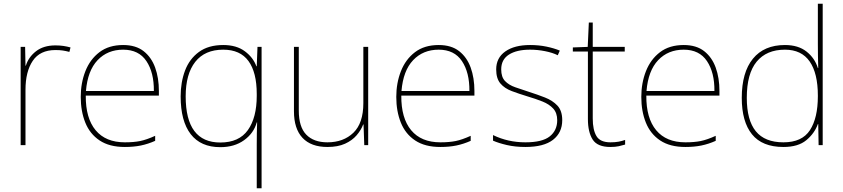

<svg xmlns="http://www.w3.org/2000/svg" viewBox="-20 -780 4531 1032"><path d="M278 -536Q302 -536 321.5 -533Q341 -530 359 -525L353 -501Q334 -506 317.5 -508.5Q301 -511 278 -511Q195 -511 156 -453Q117 -395 117 -297V0H91V-528H115L117 -427H119Q133 -473 173.5 -504.5Q214 -536 278 -536Z M642 -538Q710 -538 752 -505Q794 -472 814 -416.5Q834 -361 834 -291V-266H441Q440 -145 494 -80Q548 -15 651 -15Q699 -15 733.5 -22Q768 -29 814 -50V-23Q776 -6 737.5 2Q699 10 651 10Q568 10 515.5 -25Q463 -60 438.5 -121Q414 -182 414 -259Q414 -334 439 -397.5Q464 -461 514.5 -499.5Q565 -538 642 -538ZM642 -513Q558 -513 504.5 -456.5Q451 -400 442 -291H807Q808 -390 767 -451.5Q726 -513 642 -513Z M1360 -3Q1360 -27 1360.5 -62Q1361 -97 1362 -122H1360Q1344 -64 1292 -26.5Q1240 11 1164 11Q1059 11 1005 -59Q951 -129 951 -262Q951 -338 974.5 -400.5Q998 -463 1049 -500.5Q1100 -538 1180 -538Q1251 -538 1296 -504.5Q1341 -471 1358 -424H1360L1364 -528H1386V232H1360ZM1164 -14Q1265 -14 1312.5 -81Q1360 -148 1360 -265V-275Q1360 -391 1315.5 -452Q1271 -513 1180 -513Q1081 -513 1029.5 -447.5Q978 -382 978 -262Q978 -14 1164 -14Z M1959 -528V0H1938L1934 -111H1932Q1921 -81 1897 -53Q1873 -25 1834.5 -7.5Q1796 10 1740 10Q1652 10 1606 -39Q1560 -88 1560 -182V-528H1586V-186Q1586 -98 1626 -56.5Q1666 -15 1740 -15Q1826 -15 1879.5 -66.5Q1933 -118 1933 -226V-528Z M2338 -538Q2406 -538 2448 -505Q2490 -472 2510 -416.5Q2530 -361 2530 -291V-266H2137Q2136 -145 2190 -80Q2244 -15 2347 -15Q2395 -15 2429.5 -22Q2464 -29 2510 -50V-23Q2472 -6 2433.5 2Q2395 10 2347 10Q2264 10 2211.5 -25Q2159 -60 2134.5 -121Q2110 -182 2110 -259Q2110 -334 2135 -397.5Q2160 -461 2210.5 -499.5Q2261 -538 2338 -538ZM2338 -513Q2254 -513 2200.5 -456.5Q2147 -400 2138 -291H2503Q2504 -390 2463 -451.5Q2422 -513 2338 -513Z M3002 -134Q3002 -67 2952.5 -28.5Q2903 10 2804 10Q2749 10 2704 -0.5Q2659 -11 2630 -24V-54Q2710 -15 2804 -15Q2895 -15 2935 -47Q2975 -79 2975 -134Q2975 -173 2953.5 -196.5Q2932 -220 2895.5 -234.5Q2859 -249 2815 -262Q2769 -276 2730.5 -290.5Q2692 -305 2669.5 -331.5Q2647 -358 2647 -407Q2647 -469 2696 -503.5Q2745 -538 2829 -538Q2876 -538 2917 -529.5Q2958 -521 2989 -508L2978 -483Q2950 -497 2909.5 -505Q2869 -513 2829 -513Q2757 -513 2715.5 -486.5Q2674 -460 2674 -407Q2674 -366 2694.5 -344.5Q2715 -323 2749.5 -311Q2784 -299 2824 -286Q2868 -272 2909 -256Q2950 -240 2976 -212.5Q3002 -185 3002 -134Z M3261 -15Q3286 -15 3305 -18.5Q3324 -22 3340 -28V-3Q3324 2 3305.5 6Q3287 10 3261 10Q3191 10 3165.5 -30Q3140 -70 3140 -140V-503H3059V-525L3139 -528L3145 -659H3166V-528H3338V-503H3166V-143Q3166 -82 3186 -48.5Q3206 -15 3261 -15Z M3655 -538Q3723 -538 3765 -505Q3807 -472 3827 -416.5Q3847 -361 3847 -291V-266H3454Q3453 -145 3507 -80Q3561 -15 3664 -15Q3712 -15 3746.5 -22Q3781 -29 3827 -50V-23Q3789 -6 3750.5 2Q3712 10 3664 10Q3581 10 3528.5 -25Q3476 -60 3451.5 -121Q3427 -182 3427 -259Q3427 -334 3452 -397.5Q3477 -461 3527.5 -499.5Q3578 -538 3655 -538ZM3655 -513Q3571 -513 3517.5 -456.5Q3464 -400 3455 -291H3820Q3821 -390 3780 -451.5Q3739 -513 3655 -513Z M4191 10Q4077 10 4022 -58Q3967 -126 3967 -254Q3967 -391 4027 -464.5Q4087 -538 4199 -538Q4271 -538 4315.5 -502.5Q4360 -467 4376 -414H4378Q4377 -448 4376.5 -480Q4376 -512 4376 -543V-760H4402V0H4380L4378 -113H4376Q4358 -63 4314 -26.5Q4270 10 4191 10ZM4191 -15Q4291 -15 4333.5 -80.5Q4376 -146 4376 -263V-266Q4376 -386 4332 -449.5Q4288 -513 4199 -513Q4100 -513 4047 -448.5Q3994 -384 3994 -254Q3994 -134 4042.5 -74.5Q4091 -15 4191 -15Z"/></svg>

Font: Noto Sans Bengali Thin
Style: Regular
Weight: 100
Designer: Jelle Bosma - Monotype Design Team
Foundry: Monotype Imaging Inc.
Version: Version 2.003; ttfautohint (v1.8.4.7-5d5b)